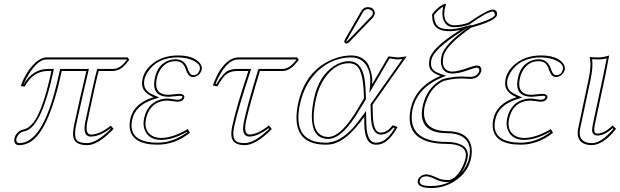

<svg xmlns="http://www.w3.org/2000/svg" viewBox="-20 -718 3120 966"><path d="M622.1 -429.2 630.4 -417Q596.7 -371.1 567.9 -363.8Q557.6 -361.3 546.9 -360.8H476.6Q465.3 -323.2 419.4 -106Q406.7 -42 437.5 -41Q479.5 -41 531.7 -81.5Q535.2 -84 537.1 -85.9L551.8 -69.8Q473.6 12.2 419.4 12.2Q357.4 12.2 349.1 -26.9Q344.7 -50.3 353.5 -91.8Q377.9 -206.5 414.6 -360.8H290.5Q225.6 -54.2 127.9 -1Q103.5 11.7 77.6 12.2Q54.2 12.2 51.8 -9.3Q51.3 -15.6 52.7 -22Q57.6 -45.4 79.6 -59.6Q87.9 -64.5 96.2 -65.9Q135.7 -74.2 165 -127.9Q204.6 -201.7 238.8 -360.8H220.7Q147 -360.8 105.5 -284.7Q104.5 -282.7 104 -282.2L84.5 -285.2Q109.9 -357.9 157.7 -402.3Q187 -428.7 213.4 -429.2ZM617.2 -418.9H213.4Q171.9 -418.9 125.5 -345.7Q108.9 -318.8 97.7 -291.5Q143.6 -370.6 220.7 -371.1H251L248.5 -358.9Q191.4 -90.8 113.3 -60.5Q106 -58.1 98.1 -56.2Q76.2 -52.2 64 -24.9Q63 -21.5 62.5 -20Q59.6 -1.5 73.2 1.5Q75.7 2 77.6 2Q183.1 2 252.4 -246.1Q267.1 -299.3 280.8 -363.3L282.7 -371.1H427.2L424.3 -358.9Q387.7 -204.1 363.3 -89.8Q349.1 -23.4 371.6 -7.8Q379.4 -2.9 390.6 -0.5Q403.3 2 419.4 2Q466.8 1 538.1 -70.3L536.1 -72.3Q482.4 -31.7 437.5 -30.8Q406.7 -30.8 405.3 -68.4Q405.3 -70.3 405.3 -71.8Q405.3 -87.4 409.7 -107.9Q456.1 -327.1 467.3 -363.8L469.2 -371.1H546.9Q580.6 -371.1 608.9 -405.3Q613.8 -411.1 618.2 -417Z M714.8 -121.1Q702.1 -61 744.6 -35.2Q764.6 -23.9 791 -23.9Q850.6 -24.4 924.8 -68.8L935.5 -49.8Q858.9 10.3 772.9 9.8Q641.1 9.8 632.3 -78.1Q630.9 -97.7 635.3 -118.2Q651.9 -197.3 750 -228Q752 -228.5 752.4 -229Q697.3 -252.4 694.8 -293Q694.3 -306.6 697.3 -321.8Q707.5 -369.1 756.3 -404.3Q806.2 -439 875 -439Q952.1 -439 984.4 -401.9Q998 -384.8 995.1 -367.2Q983.9 -333.5 952.1 -330.1Q930.2 -330.1 919.4 -357.4Q918.5 -360.4 917 -362.8Q906.2 -400.4 881.8 -407.7Q873 -410.2 862.8 -410.2Q814.5 -410.2 786.6 -367.2Q774.4 -348.1 769 -324.2Q752.9 -249 813.5 -241.7Q821.8 -240.7 830.1 -241.2Q830.6 -241.2 841.3 -242.2Q877.9 -246.1 882.3 -246.1Q909.7 -244.6 907.2 -227.1Q900.9 -206.5 872.6 -206.1Q868.7 -206.1 849.1 -209Q828.1 -211.9 823.2 -211.9Q752.9 -211.9 724.1 -149.9Q718.3 -135.7 714.8 -121.1ZM705.1 -123Q720.2 -193.8 781.2 -215.3Q801.3 -222.2 823.2 -222.2Q829.6 -222.2 854.5 -218.3Q869.6 -216.3 872.6 -215.8Q894 -216.8 897.5 -229Q898.4 -233.4 894.5 -234.4Q892.6 -234.9 891.1 -235.4Q886.7 -235.8 882.3 -235.8Q880.4 -235.8 854 -233.4Q832.5 -231.4 830.1 -231Q755.9 -231 755.4 -293Q755.4 -294.4 755.4 -294.9Q755.9 -309.6 759.3 -326.2Q773.9 -396 834 -415.5Q849.1 -419.9 862.8 -419.9Q910.2 -419.9 925.8 -369.6Q926.3 -367.7 926.8 -366.2Q935.5 -343.3 945.8 -340.8Q949.2 -340.3 952.1 -339.8Q976.6 -339.8 983.9 -365.2Q984.4 -367.7 985.4 -369.1Q990.7 -393.6 953.6 -412.6Q937.5 -420.4 918 -424.8Q897.5 -428.7 875 -429.2Q772 -429.2 724.1 -356.9Q711.4 -337.4 707 -319.8Q697.3 -272.9 731 -251.5Q741.7 -244.6 756.3 -238.3L781.7 -227.5L755.4 -219.2Q660.6 -189.5 645 -115.7Q626 -25.4 717.8 -5.4Q719.2 -4.9 719.7 -4.9Q743.7 0 772.9 0Q850.6 -0.5 922.4 -52.7L920.9 -55.2Q849.1 -14.2 791 -14.2Q728.5 -14.2 708.5 -63.5Q702.1 -80.1 702.1 -98.1Q702.6 -110.8 705.1 -123Z M1178.2 -429.2H1475.1L1483.4 -417Q1447.8 -369.1 1415.5 -362.3Q1407.2 -360.8 1399.4 -360.8H1287.6Q1234.4 -185.5 1217.3 -106Q1204.6 -42 1235.4 -41Q1278.3 -42.5 1332.5 -86.9L1347.7 -68.8Q1267.6 12.2 1211.4 12.2Q1150.4 12.2 1144.5 -32.2Q1142.1 -52.7 1148.4 -83Q1168.9 -179.7 1229.5 -360.8H1173.8Q1131.3 -360.8 1107.4 -334Q1094.2 -318.4 1073.2 -283.2L1051.3 -288.1Q1082.5 -378.9 1133.3 -414.1Q1156.2 -428.7 1178.2 -429.2ZM1178.2 -418.9Q1125.5 -418.9 1079.6 -329.6Q1070.8 -312.5 1064.5 -295.4L1068.4 -294.4Q1101.6 -350.1 1128.9 -362.8Q1147.5 -371.1 1173.8 -371.1H1243.7L1239.3 -357.9Q1179.2 -176.8 1158.2 -81.1Q1144.5 -16.6 1174.8 -3.4Q1180.2 -1.5 1186.5 0Q1197.8 2 1211.4 2Q1261.7 1 1334 -69.3L1331.1 -73.2Q1277.8 -31.7 1235.4 -30.8Q1204.1 -30.8 1203.1 -69.8Q1203.1 -71.8 1203.1 -73.2Q1203.6 -88.4 1207.5 -107.9Q1224.6 -189 1277.8 -363.8L1280.3 -371.1H1399.4Q1433.6 -371.1 1464.4 -408.7Q1467.8 -413.1 1471.2 -417L1469.7 -418.9Z M1811 -222.2 1810.5 -243.2Q1807.1 -360.8 1772.9 -388.2Q1756.8 -399.9 1734.9 -399.9Q1668.9 -399.9 1617.7 -330.6Q1583.5 -283.2 1569.3 -219.2Q1534.2 -55.2 1608.9 -32.2Q1620.1 -29.3 1631.8 -28.8Q1700.2 -30.8 1786.1 -181.2ZM1854.5 -190.9 1856 -132.8Q1859.4 -51.8 1894.5 -50.8Q1923.3 -50.8 1944.8 -75.2Q1950.2 -81.5 1955.6 -87.9L1980.5 -79.1Q1938 -2.9 1892.6 7.8Q1881.8 10.3 1870.6 9.8Q1815.9 9.8 1813 -88.9Q1813 -90.3 1813 -90.8L1812.5 -129.9Q1731.4 -16.6 1662.1 3.9Q1640.6 10.3 1618.7 9.8Q1474.1 9.8 1471.7 -122.6Q1471.2 -156.2 1479.5 -195.8Q1512.7 -351.6 1636.7 -412.1Q1691.9 -438.5 1748 -439Q1780.8 -439 1803.5 -424.1Q1826.2 -409.2 1835.4 -387.9Q1844.7 -366.7 1849.1 -345.2Q1853.5 -323.7 1853 -309.1L1852.5 -293.9L1934.1 -434.1Q1941.4 -434.1 1957.5 -431.6Q1973.6 -429.2 1981 -429.2Q1988.8 -429.2 2004.9 -431.6Q2019.5 -434.1 2025.9 -434.1ZM1830.6 -682.1Q1855 -682.1 1863.8 -662.6Q1866.7 -654.8 1865.2 -647Q1862.3 -636.2 1855.5 -628.9L1737.8 -506.8Q1730 -499.5 1724.1 -499Q1712.9 -499 1712.4 -508.8Q1712.4 -510.7 1712.4 -512.2Q1713.4 -516.1 1716.8 -522L1799.3 -665Q1809.6 -681.6 1830.6 -682.1ZM1821.3 -219.2 1794.9 -175.8Q1705.1 -20 1631.8 -19Q1557.6 -19 1549.8 -110.4Q1548.8 -121.1 1548.8 -131.8Q1549.3 -171.4 1559.6 -221.2Q1583.5 -334 1658.7 -384.8Q1696.3 -409.7 1734.9 -410.2Q1797.9 -410.2 1813.5 -324.7Q1818.8 -293 1820.3 -243.2ZM1844.2 -193.8 2004.9 -421.4Q1989.3 -418.9 1981 -418.9Q1972.2 -418.9 1955.1 -421.9Q1944.3 -423.3 1939.5 -423.8L1838.4 -250.5L1842.3 -294.9Q1847.2 -352.1 1821.3 -391.6Q1795.9 -428.2 1748 -429.2Q1654.3 -429.2 1581.1 -362.8Q1512.2 -299.3 1489.3 -193.8Q1454.1 -29.3 1572.8 -4.4Q1594.2 0 1618.7 0Q1689.9 0 1758.8 -78.1Q1780.3 -103 1804.2 -135.7L1821.8 -160.2L1823.2 -91.3Q1826.2 -1 1870.6 0Q1915 0 1949.7 -48.8Q1958 -60.5 1965.8 -73.7L1959 -76.2Q1931.2 -42 1898.4 -41Q1896 -41 1894.5 -41Q1849.1 -42.5 1846.2 -132.8ZM1830.6 -671.9Q1814.9 -670.9 1808.1 -660.2L1725.6 -517.1Q1723.6 -512.7 1722.2 -509.8V-509.3L1723.6 -508.8Q1727.1 -510.7 1730.5 -514.2L1848.6 -636.2Q1853.5 -641.6 1855.5 -648.9Q1858.4 -663.6 1841.8 -669.9Q1835.9 -671.9 1830.6 -671.9Z M2296.4 -567.9Q2268.1 -561 2242.7 -561Q2173.3 -561 2159.2 -605Q2153.8 -622.6 2153.8 -646Q2184.6 -685.5 2215.3 -698.2H2224.1Q2223.6 -695.3 2221.7 -689Q2219.7 -681.6 2218.8 -678.2Q2204.6 -612.8 2245.6 -594.7Q2254.9 -590.8 2264.2 -590.8Q2304.2 -591.3 2336.9 -604Q2430.7 -668.9 2459 -669.9Q2484.9 -668 2480 -641.1Q2474.6 -616.2 2376 -586.4Q2365.2 -583.5 2350.6 -579.1Q2223.6 -490.2 2211.4 -435.1Q2197.8 -372.1 2240.2 -359.9Q2247.6 -357.9 2254.9 -357.9Q2284.2 -357.9 2343.3 -379.4Q2366.2 -387.7 2378.4 -388.2Q2401.9 -388.2 2401.9 -366.7Q2401.9 -362.8 2401.4 -359.9Q2389.6 -323.2 2346.7 -320.8Q2338.9 -320.8 2323.2 -322.3Q2308.1 -323.2 2301.3 -323.2Q2259.3 -323.2 2212.9 -311Q2151.9 -283.7 2125 -210.4Q2119.1 -194.8 2115.7 -179.2Q2096.2 -60.5 2229 -58.1Q2327.6 -58.1 2349.1 9.3Q2357.9 39.1 2350.1 78.1Q2334.5 150.4 2266.1 194.3Q2213.9 227.5 2151.4 228Q2081.5 228 2081.5 196.3Q2081.5 191.9 2082.5 188Q2092.3 161.6 2125 159.2Q2144 159.7 2177.2 175.8Q2199.7 187.5 2232.9 188Q2266.6 188 2297.9 137.2Q2315.4 108.4 2322.3 78.1Q2335.4 16.1 2252.9 7.3Q2240.7 6.3 2227.5 5.9Q2045.4 5.9 2041 -120.1Q2040.5 -144 2045.9 -169.9Q2067.9 -272.9 2176.3 -327.1Q2186.5 -332 2196.3 -335.9Q2147.9 -353 2140.6 -380.4Q2136.7 -397.5 2141.1 -420.9Q2152.8 -476.6 2286.6 -561.5Q2291.5 -564.5 2296.4 -567.9ZM2340.8 -584.5 2301.8 -559.6Q2163.1 -471.2 2150.9 -418.9Q2141.6 -375.5 2168.9 -358.9Q2179.7 -352.5 2199.2 -345.2L2224.1 -336.9L2200.2 -326.7Q2083 -277.3 2057.1 -174.3Q2056.2 -170.4 2055.7 -168Q2030.3 -38.1 2154.8 -10.7Q2187 -3.9 2227.5 -3.9Q2275.4 -3.9 2304.7 12.5Q2334 28.8 2334 63.5Q2333.5 72.3 2332 80.1Q2322.8 121.6 2297.9 155.3Q2331.1 118.2 2340.3 75.7Q2360.4 -24.4 2268.6 -44.4Q2250.5 -48.3 2229 -47.9Q2114.7 -47.9 2103 -129.4Q2102.1 -138.2 2102.1 -146Q2102.5 -163.1 2106 -181.2Q2125 -271 2193.8 -312.5Q2201.7 -316.9 2208.5 -320.3H2209.5L2210.4 -320.8Q2259.3 -333 2301.3 -333Q2308.6 -333 2324.7 -332Q2340.3 -331.1 2346.7 -331.1Q2383.8 -332.5 2391.6 -362.3Q2392.6 -377.4 2378.4 -377.9Q2371.6 -377.9 2325.2 -361.8Q2286.6 -348.1 2254.9 -348.1Q2214.4 -348.1 2201.7 -385.3Q2198.2 -397.5 2198.2 -410.6Q2198.7 -423.8 2201.7 -437Q2215.3 -496.1 2340.8 -584.5ZM2241.7 197.3Q2236.8 198.2 2232.9 198.2Q2196.3 197.8 2172.4 184.6Q2140.1 168.9 2125 168.9Q2097.7 169.9 2092.3 189.9Q2088.4 208.5 2110.4 213.9Q2112.8 214.4 2114.7 215.3Q2129.4 218.3 2151.4 217.8Q2200.2 217.8 2241.7 197.3ZM2347.7 -588.4Q2464.8 -623 2470.2 -643.1Q2467.8 -658.7 2459 -660.2Q2432.1 -659.2 2342.8 -595.7L2341.8 -595.2L2340.8 -594.7Q2304.2 -581.1 2264.2 -581.1Q2226.6 -581.1 2211.4 -616.7Q2205.6 -632.3 2205.6 -650.4Q2206.1 -664.6 2209 -680.2Q2210 -683.6 2210 -684.6Q2186.5 -671.4 2164.1 -642.6Q2164.6 -586.9 2201.7 -575.7Q2217.8 -571.3 2242.7 -570.8Q2269 -571.3 2293.9 -577.6L2355.5 -593.8Z M2541.5 -121.1Q2528.8 -61 2571.3 -35.2Q2591.3 -23.9 2617.7 -23.9Q2677.2 -24.4 2751.5 -68.8L2762.2 -49.8Q2685.5 10.3 2599.6 9.8Q2467.8 9.8 2459 -78.1Q2457.5 -97.7 2461.9 -118.2Q2478.5 -197.3 2576.7 -228Q2578.6 -228.5 2579.1 -229Q2523.9 -252.4 2521.5 -293Q2521 -306.6 2523.9 -321.8Q2534.2 -369.1 2583 -404.3Q2632.8 -439 2701.7 -439Q2778.8 -439 2811 -401.9Q2824.7 -384.8 2821.8 -367.2Q2810.5 -333.5 2778.8 -330.1Q2756.8 -330.1 2746.1 -357.4Q2745.1 -360.4 2743.7 -362.8Q2732.9 -400.4 2708.5 -407.7Q2699.7 -410.2 2689.5 -410.2Q2641.1 -410.2 2613.3 -367.2Q2601.1 -348.1 2595.7 -324.2Q2579.6 -249 2640.1 -241.7Q2648.4 -240.7 2656.7 -241.2Q2657.2 -241.2 2668 -242.2Q2704.6 -246.1 2709 -246.1Q2736.3 -244.6 2733.9 -227.1Q2727.5 -206.5 2699.2 -206.1Q2695.3 -206.1 2675.8 -209Q2654.8 -211.9 2649.9 -211.9Q2579.6 -211.9 2550.8 -149.9Q2544.9 -135.7 2541.5 -121.1ZM2531.7 -123Q2546.9 -193.8 2607.9 -215.3Q2627.9 -222.2 2649.9 -222.2Q2656.2 -222.2 2681.2 -218.3Q2696.3 -216.3 2699.2 -215.8Q2720.7 -216.8 2724.1 -229Q2725.1 -233.4 2721.2 -234.4Q2719.2 -234.9 2717.8 -235.4Q2713.4 -235.8 2709 -235.8Q2707 -235.8 2680.7 -233.4Q2659.2 -231.4 2656.7 -231Q2582.5 -231 2582 -293Q2582 -294.4 2582 -294.9Q2582.5 -309.6 2585.9 -326.2Q2600.6 -396 2660.6 -415.5Q2675.8 -419.9 2689.5 -419.9Q2736.8 -419.9 2752.4 -369.6Q2752.9 -367.7 2753.4 -366.2Q2762.2 -343.3 2772.5 -340.8Q2775.9 -340.3 2778.8 -339.8Q2803.2 -339.8 2810.5 -365.2Q2811 -367.7 2812 -369.1Q2817.4 -393.6 2780.3 -412.6Q2764.2 -420.4 2744.6 -424.8Q2724.1 -428.7 2701.7 -429.2Q2598.6 -429.2 2550.8 -356.9Q2538.1 -337.4 2533.7 -319.8Q2523.9 -272.9 2557.6 -251.5Q2568.4 -244.6 2583 -238.3L2608.4 -227.5L2582 -219.2Q2487.3 -189.5 2471.7 -115.7Q2452.6 -25.4 2544.4 -5.4Q2545.9 -4.9 2546.4 -4.9Q2570.3 0 2599.6 0Q2677.2 -0.5 2749 -52.7L2747.6 -55.2Q2675.8 -14.2 2617.7 -14.2Q2555.2 -14.2 2535.2 -63.5Q2528.8 -80.1 2528.8 -98.1Q2529.3 -110.8 2531.7 -123Z M2941.9 -321.8Q2956.5 -391.6 2946.8 -429.2L2949.2 -431.2Q2960.9 -429.2 2992.7 -429.2Q3018.1 -429.7 3044.9 -439Q3044.9 -438 3026.4 -342.8L2972.7 -90.8Q2964.4 -51.8 2978.5 -46.9Q2982.4 -45.9 2986.3 -45.9Q3021.5 -46.9 3062 -86.9L3079.6 -69.8Q3024.9 0 2973.1 10.3Q2965.3 11.7 2959 12.2Q2892.6 12.2 2886.7 -40.5Q2885.7 -55.2 2888.7 -70.8ZM2951.7 -319.8 2898.4 -68.8Q2887.7 -11.2 2937 0Q2947.8 2 2959 2Q3002.9 2 3059.1 -61.5Q3063 -65.9 3065.9 -69.3L3062 -73.2Q3022 -36.6 2986.3 -36.1Q2960.9 -36.1 2959 -61.5Q2959 -63.5 2959 -64.5Q2959.5 -75.2 2962.9 -93.3L3016.6 -345.2Q3022 -371.1 3032.2 -424.3Q3011.7 -418.9 2992.7 -418.9Q2977.1 -418.9 2959 -419.9Q2964.8 -382.3 2951.7 -319.8Z"/></svg>

Font: Linux Biolinum Outline O
Style: Italic
Weight: 400
Italic angle: -12°
Designer: Philipp H. Poll
Foundry: Philipp H. Poll
Version: Version 0.6.2